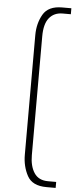

<svg xmlns="http://www.w3.org/2000/svg" viewBox="-67 -876 463 1120"><g transform="rotate(5 164.5 -316.0)"><path d="M108 33V-667Q108 -736 138.5 -789Q169 -842 250 -842H304V-807H256Q206 -807 177.5 -772Q149 -737 149 -664V32Q149 96 175 135.5Q201 175 256 175H304V210H250Q167 210 137.5 155.5Q108 101 108 33Z"/></g></svg>

Font: Exo ExtraLight
Style: Regular
Weight: 275
Designer: Natanael Gama
Foundry: Natanael Gama
Version: Version 1.500; ttfautohint (v1.6)